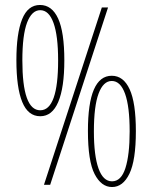

<svg xmlns="http://www.w3.org/2000/svg" viewBox="-20 -744 612 773"><path d="M141 -724Q189 -724 214 -669.5Q239 -615 239 -501Q239 -391 214.5 -333.5Q190 -276 142 -276Q93 -276 69.5 -333.5Q46 -391 46 -502Q46 -609 69 -666.5Q92 -724 141 -724ZM415 -714 182 0H157L390 -714ZM142 -703Q108 -703 89 -653Q70 -603 70 -501Q70 -300 142 -300Q214 -300 214 -501Q214 -600 195.5 -651.5Q177 -703 142 -703ZM430 -439Q477 -439 502 -384.5Q527 -330 527 -216Q527 -98 501 -44.5Q475 9 431 9Q388 9 361 -43Q334 -95 334 -217Q334 -439 430 -439ZM430 -418Q396 -418 377 -367.5Q358 -317 358 -215Q358 -118 376.5 -66Q395 -14 431 -14Q468 -14 485 -67.5Q502 -121 502 -215Q502 -315 483.5 -366.5Q465 -418 430 -418Z"/></svg>

Font: Noto Sans Hebrew ExtraCondensed Thin
Style: Regular
Weight: 100
Width: 2
Designer: Monotype Design Team
Foundry: Monotype Imaging Inc.
Version: Version 2.004; ttfautohint (v1.8.4.7-5d5b)